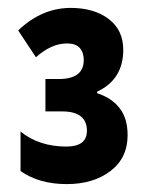

<svg xmlns="http://www.w3.org/2000/svg" viewBox="-20 -873 381 486"><path d="M159 -853Q218 -853 255 -825Q292 -797 292 -747Q292 -672 226 -641V-637Q263 -625 283 -599Q303 -573 303 -531Q303 -473 259.5 -440Q216 -407 149 -407Q79 -407 32 -440V-540Q79 -502 148 -502Q200 -502 200 -542Q200 -591 137 -591H95V-673H129Q192 -673 192 -721Q192 -740 182 -751.5Q172 -763 149 -763Q110 -763 71 -728L26 -796Q86 -853 159 -853Z"/></svg>

Font: Noto Sans ExtraCondensed ExtraBold
Style: Regular
Weight: 800
Width: 2
Designer: Monotype Design Team
Foundry: Monotype Imaging Inc.
Version: Version 2.013; ttfautohint (v1.8.4.7-5d5b)